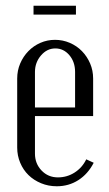

<svg xmlns="http://www.w3.org/2000/svg" viewBox="-20 -642 379 670"><path d="M40 -368Q40 -396 50.5 -420.5Q61 -445 79 -463.5Q97 -482 121 -492.5Q145 -503 172 -503Q199 -503 223.5 -492.5Q248 -482 266 -463.5Q284 -445 294.5 -420.5Q305 -396 305 -368V-237H102V-106Q102 -71 125 -47Q148 -23 182 -23Q214 -23 240.5 -40Q267 -57 281 -86L307 -74Q287 -35 253.5 -13.5Q220 8 178 8Q149 8 123.5 -2.5Q98 -13 79.5 -31Q61 -49 50.5 -74Q40 -99 40 -127ZM242 -267V-391Q242 -426 222 -449.5Q202 -473 173 -473Q144 -473 123 -448.5Q102 -424 102 -391V-267ZM245 -591H97V-622H245Z"/></svg>

Font: Moniqa Paragraph
Style: Regular
Weight: 400
Designer: Rajesh Rajput
Foundry: Rajesh Rajput
Version: Version 1.000